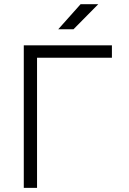

<svg xmlns="http://www.w3.org/2000/svg" viewBox="-20 -914 626 934"><path d="M95.7 0H160.2V-633.3H524.4V-693.4H95.7ZM263.2 -771.5H337.4L458 -893.6H372.1Z"/></svg>

Font: Cascadia Code PL Light
Style: Regular
Weight: 300
Monospace: yes
Designer: Aaron Bell
Foundry: Saja Typeworks
Version: Version 2404.023